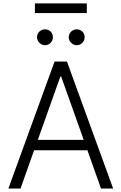

<svg xmlns="http://www.w3.org/2000/svg" viewBox="-20 -1080 696 1100"><path d="M97.7 0H28.1L292.6 -727.3H363.6L628.2 0H558.6L480.8 -219.1H175.4ZM196.7 -278.8H459.5L330.6 -641H325.6ZM237.6 -821Q219.5 -821 205.8 -834.7Q192.1 -848.4 192.1 -866.5Q192.1 -886 205.8 -899Q219.5 -911.9 237.6 -911.9Q257.1 -911.9 270.1 -899Q283 -886 283 -866.5Q283 -848.4 270.1 -834.7Q257.1 -821 237.6 -821ZM419.4 -821Q401.3 -821 387.6 -834.7Q373.9 -848.4 373.9 -866.5Q373.9 -886 387.6 -899Q401.3 -911.9 419.4 -911.9Q438.9 -911.9 451.9 -899Q464.8 -886 464.8 -866.5Q464.8 -848.4 451.9 -834.7Q438.9 -821 419.4 -821ZM477.3 -1060.4V-1005.3H180V-1060.4Z"/></svg>

Font: Inter Zeller Light
Style: Regular
Weight: 300
Designer: Rasmus Andersson; Joe Bland
Foundry: zeller
Version: Version 3.015;git-dec3a8cb1